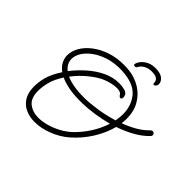

<svg xmlns="http://www.w3.org/2000/svg" viewBox="-185 -955 1257 1257"><g transform="rotate(45 444.0 -326.0)"><path d="M589 -731Q636 -731 658 -713Q680 -695 680 -672Q680 -661 673.5 -653Q667 -645 659 -645Q652 -645 652 -652Q652 -675 637.5 -686.5Q623 -698 587 -698Q560 -698 536.5 -686Q513 -674 502 -653Q499 -646 494.5 -644Q490 -642 486 -642Q484 -642 478 -645Q472 -648 475 -657Q483 -686 514 -708.5Q545 -731 589 -731ZM279 79Q234 79 196 62.5Q158 46 135 10Q112 -26 112 -83Q112 -102 114.5 -123Q117 -144 123 -167Q136 -218 177 -280Q148 -301 134.5 -327.5Q121 -354 121 -382Q121 -420 143 -458.5Q165 -497 206 -529Q247 -561 303.5 -580.5Q360 -600 428 -600Q453 -600 480 -597Q537 -590 585 -560.5Q633 -531 662 -481Q691 -431 691 -362Q691 -340 688 -319Q738 -337 781 -362Q824 -387 854 -419Q861 -426 869 -426Q877 -426 882.5 -420.5Q888 -415 888 -408Q888 -400 882 -394Q845 -355 792 -325.5Q739 -296 680 -276Q661 -203 617.5 -134Q574 -65 513 -12Q464 30 401 54.5Q338 79 279 79ZM401 -436Q361 -418 314 -379.5Q267 -341 229 -291Q257 -278 298 -270.5Q339 -263 394 -263Q444 -263 511.5 -273Q579 -283 647 -304Q653 -337 653 -367Q653 -441 611.5 -495.5Q570 -550 476 -561Q452 -564 429 -564Q370 -564 320.5 -548Q271 -532 234.5 -505.5Q198 -479 178 -447.5Q158 -416 158 -384Q158 -364 167.5 -345Q177 -326 197 -310Q233 -357 280 -399Q327 -441 381 -467Q435 -493 492 -493Q521 -493 546 -486Q556 -483 564.5 -476Q573 -469 575 -458Q576 -455 576.5 -452.5Q577 -450 577 -447Q577 -429 565 -429Q556 -429 547 -444Q537 -460 503 -460Q481 -460 453.5 -453.5Q426 -447 401 -436ZM151 -82Q151 -15 187.5 13.5Q224 42 276 42Q314 42 355.5 30Q397 18 434.5 -2.5Q472 -23 500 -49Q548 -94 583 -149.5Q618 -205 636 -262Q579 -247 522.5 -238.5Q466 -230 418 -229Q348 -227 296 -236Q244 -245 208 -262Q192 -237 179.5 -211Q167 -185 161 -158Q151 -117 151 -82Z"/></g></svg>

Font: Meow Script
Style: Regular
Weight: 400
Designer: Robert E. Leuschke
Foundry: Robert E. Leuschke
Version: Version 1.010; ttfautohint (v1.8.3)